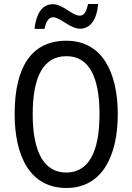

<svg xmlns="http://www.w3.org/2000/svg" viewBox="-20 -927 659 957"><path d="M152 -783H202C209 -820 223 -841 245 -841C280 -841 329 -784 379 -784C430 -784 463 -829 469 -907H419C411 -871 401 -849 378 -849C339 -849 295 -906 243 -906C185 -906 159 -850 152 -783ZM567 -358C567 -568 488 -724 311 -724C139 -724 53 -596 53 -359C53 -151 128 10 311 10C488 10 567 -148 567 -358ZM143 -358C143 -546 197 -647 311 -647C422 -647 476 -547 476 -358C476 -168 421 -67 310 -67C199 -67 143 -170 143 -358Z"/></svg>

Font: Noto Sans Khmer Condensed
Style: Regular
Weight: 400
Width: 3
Designer: Danh Hong and the Monotype Design Team
Foundry: Monotype Imaging Inc.
Version: Version 2.004